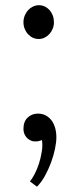

<svg xmlns="http://www.w3.org/2000/svg" viewBox="-20 -536 303 735"><path d="M94.7 158.7Q103 148.4 112.3 130.9Q121.6 113.3 128.7 91.8Q135.7 70.3 139.6 46.4Q142.1 33.2 142.1 19.5Q142.1 9.8 140.6 0Q128.4 5.4 117.2 5.4Q115.2 5.4 107.9 4.9Q100.6 4.4 90.8 -2Q81.1 -8.3 75.4 -19Q69.8 -29.8 69.8 -43Q69.8 -70.8 85.9 -85.9Q102.1 -101.1 125 -101.1Q142.1 -101.1 155.3 -94Q168.5 -86.9 177.5 -74.7Q186.5 -62.5 191.2 -45.9Q195.8 -29.3 195.8 -10.3Q195.8 8.8 190.4 34.4Q185.1 60.1 175.3 86.4Q165.5 112.8 151.9 137.5Q138.2 162.1 121.6 178.7ZM186.5 -450.7Q186.5 -437.5 181.6 -425.8Q176.8 -414.1 168.7 -405.3Q160.6 -396.5 150.1 -391.6Q139.6 -386.7 127.9 -386.7Q116.2 -386.7 105.7 -391.6Q95.2 -396.5 87.2 -405.3Q79.1 -414.1 74.5 -425.8Q69.8 -437.5 69.8 -450.7Q69.8 -464.4 74.7 -476.3Q79.6 -488.3 87.6 -497.1Q95.7 -505.9 106.4 -511Q117.2 -516.1 128.9 -516.1Q141.1 -516.1 151.6 -511Q162.1 -505.9 169.9 -497.1Q177.7 -488.3 182.1 -476.3Q186.5 -464.4 186.5 -450.7Z"/></svg>

Font: DimaThulth2
Style: Regular
Weight: 400
Designer: R.Balvardi
Foundry: R.Balvardi (R.Balvardi@gmail.com)
Version: Version 1.00;November 13, 2018;FontCreator 11.5.0.2427 64-bi